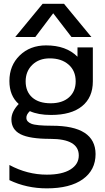

<svg xmlns="http://www.w3.org/2000/svg" viewBox="-20 -778 559 1027"><path d="M117.2 -342.8Q117.2 -288.1 152.3 -256.8Q187.5 -225.6 251 -225.6Q313.5 -225.6 349.1 -257.3Q384.8 -289.1 384.8 -342.8Q384.8 -399.4 346.7 -432.6Q308.6 -465.8 246.1 -465.8Q188.5 -465.8 152.8 -431.2Q117.2 -396.5 117.2 -342.8ZM468.8 -580.1H362.3L264.6 -707L168.9 -580.1H61.5L208 -757.8H322.3ZM230.5 156.2Q312.5 156.2 356.9 128.4Q401.4 100.6 401.4 53.7Q401.4 -35.2 249 -35.2Q138.7 -35.2 89.8 -60.1Q41 -85 41 -139.6Q41 -180.7 80.1 -221.7Q30.3 -265.6 30.3 -344.7Q30.3 -427.7 85.4 -481.4Q140.6 -535.2 226.6 -535.2Q334 -535.2 394.5 -474.6V-524.4H476.6V-342.8Q476.6 -256.8 418.9 -210Q361.3 -163.1 252.9 -163.1Q184.6 -163.1 139.6 -183.6Q120.1 -165 121.1 -147.5Q121.1 -127 147.5 -116.2Q173.8 -105.5 257.8 -105.5Q490.2 -105.5 491.2 45.9Q491.2 131.8 422.9 180.7Q354.5 229.5 230.5 229.5Q122.1 229.5 30.3 185.5V104.5Q126 156.2 230.5 156.2Z"/></svg>

Font: irohakakuC Regular
Style: Regular
Weight: 400
Designer: [Source Han Sans]
Ryoko NISHIZUKA Ë•øÂ°öÊ∂ºÂ≠ê (kana & ideographs); Paul D. Hunt (Latin, Greek & Cyrillic); Wenlong ZHAN
Version: Version 1.001.20160904